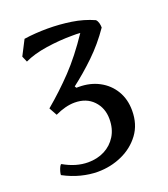

<svg xmlns="http://www.w3.org/2000/svg" viewBox="-128 -736 755 865"><g transform="rotate(-20 250.0 -303.0)"><path d="M193 39Q155 39 113.5 28.5Q72 18 31 -4Q31 -11 34 -21.5Q37 -32 41.5 -41Q46 -50 50 -50Q109 -16 167 -16Q211 -16 246 -34Q281 -52 302 -86Q323 -120 323 -167Q323 -220 289.5 -255Q256 -290 200 -290Q157 -290 106 -266L85 -304Q153 -361 212 -423Q271 -485 332 -576Q323 -577 313.5 -577Q304 -577 294 -577Q232 -577 169 -567.5Q106 -558 62 -537L50 -565L87 -637Q113 -641 142 -643Q171 -645 199 -645Q257 -645 313 -636.5Q369 -628 418 -606Q425 -599 428 -588Q431 -577 431 -566Q387 -502 334 -451Q281 -400 226 -358L231 -350H242Q297 -350 340 -327Q383 -304 407.5 -263Q432 -222 432 -168Q432 -102 398 -56Q364 -10 309.5 14.5Q255 39 193 39Z"/></g></svg>

Font: Julee
Style: Regular
Weight: 400
Designer: Julian Tunni
Foundry: Julian Tunni
Version: Version 1.002; ttfautohint (v1.8.4.7-5d5b);gftools[0.9.23]